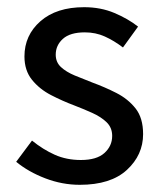

<svg xmlns="http://www.w3.org/2000/svg" viewBox="-20 -503 449 534"><path d="M202 11Q153 11 106 -7Q59 -25 25 -53L69 -112Q100 -87 132.5 -72.5Q165 -58 205 -58Q249 -58 270.5 -77.5Q292 -97 292 -125Q292 -148 276.5 -163Q261 -178 236.5 -189Q212 -200 186 -210Q154 -222 122 -238.5Q90 -255 69 -281Q48 -307 48 -346Q48 -405 92.5 -444Q137 -483 214 -483Q260 -483 298 -467Q336 -451 364 -429L322 -371Q297 -390 271.5 -401.5Q246 -413 216 -413Q175 -413 155 -395Q135 -377 135 -351Q135 -330 149.5 -316.5Q164 -303 188 -293Q212 -283 238 -273Q271 -261 303.5 -244.5Q336 -228 357 -201.5Q378 -175 378 -130Q378 -72 333 -30.5Q288 11 202 11Z"/></svg>

Font: Narnoor
Style: Regular
Weight: 400
Designer: S. Sridhar Murthy
Foundry: SIL International
Version: Version 3.000